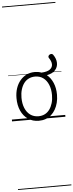

<svg xmlns="http://www.w3.org/2000/svg" viewBox="-109 -1310 806 2111"><g transform="rotate(-5 294.5 -255.0)"><path d="M295 19Q227 19 176.5 -15.5Q126 -50 98.5 -110.5Q71 -171 71 -250Q71 -310 87.5 -359Q104 -408 134.5 -444Q165 -480 205.5 -499.5Q246 -519 295 -519Q315 -519 333.5 -516Q352 -513 369 -506Q434 -509 463.5 -531.5Q493 -554 492 -588Q491 -622 464 -660Q458 -669 461.5 -679Q465 -689 474.5 -695Q484 -701 495 -701Q506 -701 514 -691Q547 -645 548 -598.5Q549 -552 518.5 -518Q488 -484 426 -473Q469 -438 493.5 -380.5Q518 -323 518 -250Q518 -202 507.5 -161Q497 -120 478 -87Q459 -54 432 -30Q405 -6 370.5 6.5Q336 19 295 19ZM295 -31Q334 -31 365 -46.5Q396 -62 417.5 -91.5Q439 -121 451 -161.5Q463 -202 463 -250Q463 -315 442.5 -364.5Q422 -414 384.5 -441.5Q347 -469 295 -469Q256 -469 224.5 -453.5Q193 -438 171.5 -409Q150 -380 138 -339.5Q126 -299 126 -250Q126 -185 146.5 -135.5Q167 -86 205 -58.5Q243 -31 295 -31ZM0 747H589V757H0ZM0 -20H589V0H0ZM0 -505H589V-500H0ZM0 -1267H589V-1257H0Z"/></g></svg>

Font: Playwrite VN Guides
Style: Regular
Weight: 400
Designer: Veronika Burian, José Scaglione
Foundry: TypeTogether
Version: Version 1.003